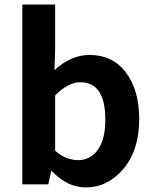

<svg xmlns="http://www.w3.org/2000/svg" viewBox="-20 -818 684 852"><path d="M360.4 13.7Q280.3 13.7 210 -58.6H207L194.3 0H79.1V-797.9H224.6V-596.7L221.7 -506.8Q295.9 -574.2 377 -574.2Q479.5 -574.2 538.6 -496.6Q597.7 -418.9 597.7 -290Q597.7 -151.4 527.8 -68.8Q458 13.7 360.4 13.7ZM327.1 -107.4Q380.9 -107.4 414.1 -153.3Q447.3 -199.2 447.3 -287.1Q447.3 -453.1 335.9 -453.1Q283.2 -453.1 224.6 -394.5V-149.4Q271.5 -107.4 327.1 -107.4Z"/></svg>

Font: Bpmf Zihi Sans Bold
Style: Bold
Weight: 700
Foundry: But Ko
Version: Version 1.320